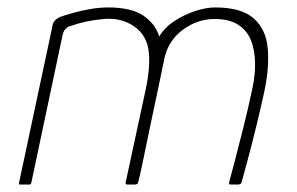

<svg xmlns="http://www.w3.org/2000/svg" viewBox="-20 -496 799 516"><path d="M557 -445Q511 -445 472 -416.5Q433 -388 422 -340L404 -253Q393 -202 382.5 -151.5Q372 -101 364 -62Q356 -23 351 -5Q350 -2 347.5 -1Q345 0 340 0H323Q316 0 318 -7L371 -253Q385 -318 379.5 -359.5Q374 -401 342 -424Q307 -449 259.5 -445Q212 -441 169 -426Q163 -425 156.5 -418.5Q150 -412 148 -401L64 -4Q63 -2 62 -1Q61 0 59 0H34Q32 0 31 -1Q30 -2 31 -4L122 -431Q122 -434 127.5 -440.5Q133 -447 143 -451Q154 -455 175 -461Q196 -467 221.5 -471.5Q247 -476 271 -476Q332 -476 364.5 -454.5Q397 -433 408 -398Q423 -423 449.5 -440Q476 -457 505 -466.5Q534 -476 558 -476Q629 -476 662 -446.5Q695 -417 699.5 -366.5Q704 -316 691 -253Q680 -202 667.5 -151.5Q655 -101 644.5 -62Q634 -23 629 -5Q627 0 619 0H601Q597 0 596 -1.5Q595 -3 596 -7Q599 -18 609.5 -57.5Q620 -97 633.5 -151Q647 -205 658 -257Q666 -293 665.5 -327Q665 -361 654.5 -387.5Q644 -414 620 -429.5Q596 -445 557 -445Z"/></svg>

Font: Glory Thin Thin
Style: Italic
Weight: 250
Italic angle: -12°
Version: Version 1.011